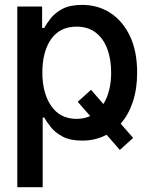

<svg xmlns="http://www.w3.org/2000/svg" viewBox="-20 -573 608 797"><path d="M51.8 204.1V-545.9H154.8V-457H163.6Q172.9 -474.1 190.2 -496.6Q207.5 -519 238.8 -535.9Q270 -552.7 320.8 -552.7Q386.7 -552.7 438.2 -519.3Q489.7 -485.8 519.5 -423.1Q549.3 -360.4 549.3 -271.5Q549.3 -203.6 531.2 -149.9Q513.2 -96.2 481 -59.6L532.7 -0.5L477.5 49.3L422.4 -13.7Q377 10.7 321.3 10.7Q271.5 10.7 240.2 -5.9Q209 -22.5 191.2 -45.2Q173.3 -67.9 163.6 -85H157.2V204.1ZM297.9 -79.6Q329.1 -79.6 354.5 -91.3L302.7 -150.4L357.9 -200.2L409.2 -141.1Q441.4 -192.9 441.4 -272.5Q441.4 -326.7 425.5 -369.6Q409.7 -412.6 377.7 -437.5Q345.7 -462.4 297.9 -462.4Q228.5 -462.4 192.1 -410.4Q155.8 -358.4 155.8 -272.5Q155.8 -186.5 192.6 -133.1Q229.5 -79.6 297.9 -79.6Z"/></svg>

Font: Inter Tight Medium
Style: Regular
Weight: 500
Designer: Rasmus Andersson
Foundry: rsms
Version: Version 3.004; ttfautohint (v1.8.4.7-5d5b)